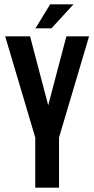

<svg xmlns="http://www.w3.org/2000/svg" viewBox="-20 -868 436 888"><path d="M143 -232 4 -700H119L203 -381L287 -700H392L253 -232V0H143ZM320 -848 218 -737H144L212 -848Z"/></svg>

Font: Adderley Bold
Style: Regular
Weight: 700
Designer: gorohovskiy
Version: Version 1.003 November 13, 2017